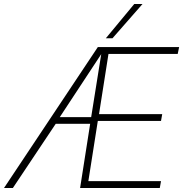

<svg xmlns="http://www.w3.org/2000/svg" viewBox="-58 -934 910 954"><path d="M340 0 390 -319H219L6 0H-38L428 -700H832L825 -666H481L434 -367H748L742 -333H428L381 -34H742L736 0ZM239 -352H395L445 -665ZM468 -744 609 -914H650L501 -744Z"/></svg>

Font: Georama ExtraLight
Style: Italic
Weight: 200
Italic angle: -9°
Designer: Jean-Baptiste Levee
Foundry: Production Type
Version: Version 1.000